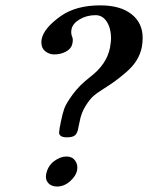

<svg xmlns="http://www.w3.org/2000/svg" viewBox="-20 -679 547 709"><path d="M244.1 -570.8Q241.2 -556.6 246.1 -543.9Q251 -535.2 247.1 -517.1Q243.2 -499 223.6 -488.5Q204.1 -478 180.2 -478Q162.1 -478 147.5 -489.5Q132.8 -501 132.8 -522Q132.8 -529.8 133.8 -534.2Q141.6 -575.2 205.1 -620.1Q261.2 -659.2 350.1 -659.2Q424.3 -659.2 465.6 -626.7Q506.8 -594.2 506.8 -539.1Q506.8 -523.9 503.9 -505.9Q499 -480 484.6 -456.5Q470.2 -433.1 445.6 -412.1Q420.9 -391.1 404.5 -379.2Q388.2 -367.2 357.9 -348.1Q336.9 -335 324.5 -324Q312 -313 295.9 -287.6Q279.8 -262.2 273.9 -229L269 -206.1Q266.1 -188 257.6 -179.9Q249 -171.9 227.1 -171.9Q198.2 -171.9 198.2 -189.9Q198.2 -193.8 200.2 -206.1L205.1 -231Q210.9 -259.8 217.5 -278.3Q224.1 -296.9 248.5 -330.3Q272.9 -363.8 312 -394Q374 -440.9 386.2 -502.9Q390.1 -526.9 390.1 -537.1Q390.1 -574.2 374.5 -598.6Q358.9 -623 333 -623Q299.8 -623 273.9 -607.4Q248 -591.8 244.1 -570.8ZM225.6 -101.1Q246.6 -101.1 257.6 -85.7Q268.6 -70.3 264.6 -49.8Q260.7 -29.3 238.8 -9.8Q216.8 9.8 190.9 9.8Q169.4 9.8 158 -3.2Q146.5 -16.1 150.4 -35.6Q156.7 -66.9 179.9 -84Q203.1 -101.1 225.6 -101.1Z"/></svg>

Font: Linux Libertine O
Style: Semibold Italic
Weight: 600
Italic angle: -11.5°
Designer: Philipp H. Poll
Foundry: Philipp H. Poll
Version: Version 5.1.2